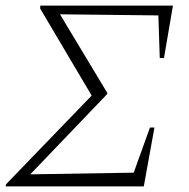

<svg xmlns="http://www.w3.org/2000/svg" viewBox="-20 -665 675 685"><path d="M0 0 2 -8 307 -324 123 -635 124 -645H597L565 -458H550L545 -610L194 -614L363 -333L362 -329L88 -43L457 -49L515 -210H531L493 0Z"/></svg>

Font: Piazzolla ExtraLight
Style: Italic
Weight: 200
Italic angle: -11.3°
Designer: Juan Pablo del Peral
Foundry: Huerta Tipografica
Version: Version 1.330